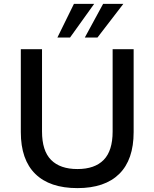

<svg xmlns="http://www.w3.org/2000/svg" viewBox="-20 -958 794 987"><path d="M378 9Q236 9 161.5 -64Q87 -137 87 -279V-705H196V-282Q196 -183 242.5 -136Q289 -89 378 -89Q467 -89 513 -136Q559 -183 559 -282V-705H667V-279Q667 -137 593 -64Q519 9 378 9ZM275 -765 360 -938H464L340 -765ZM416 -765 510 -938H614L481 -765Z"/></svg>

Font: Nunito Sans 9pt SemiBold
Style: Regular
Weight: 600
Version: Version 3.101;gftools[0.9.27]